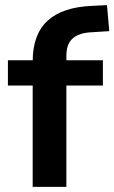

<svg xmlns="http://www.w3.org/2000/svg" viewBox="-20 -732 448 752"><path d="M108 0V-397H11V-496H145L108 -460V-491Q108 -597 166 -650.5Q224 -704 340 -709L399 -712L408 -610L344 -606Q309 -605 286 -595Q263 -585 251.5 -565.5Q240 -546 240 -513V-486L222 -496H383V-397H240V0Z"/></svg>

Font: Nunito Sans 9pt
Style: Bold
Weight: 700
Version: Version 3.101;gftools[0.9.27]